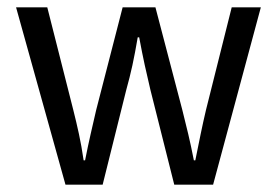

<svg xmlns="http://www.w3.org/2000/svg" viewBox="-20 -506 759 526"><path d="M159.4 0 24 -486H109.5L180.7 -205.1Q189.1 -172.1 196.2 -139.1Q203.4 -106.2 209.1 -66.8H213.1Q220.9 -106.2 228.4 -139.1Q235.9 -172.1 243.6 -205.1L316 -486H405.8L479.4 -205.1Q487.8 -172.1 495.6 -139.1Q503.4 -106.2 511.1 -66.8H515.1Q522.9 -106.2 529.8 -139.1Q536.6 -172.1 544.4 -205.1L614.8 -486H694.6L563.8 0H457.4L391.9 -260.5Q383.8 -294.3 376.5 -327.8Q369.2 -361.3 361.3 -403.8H357.3Q350.1 -361.3 342.8 -327.4Q335.4 -293.5 325.9 -259.7L261.2 0Z"/></svg>

Font: SourceSans3VF
Style: Regular
Weight: 200
Designer: Paul D. Hunt
Foundry: Adobe
Version: Version 3.052;hotconv 1.1.0;makeotfexe 2.6.0